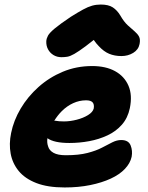

<svg xmlns="http://www.w3.org/2000/svg" viewBox="-20 -816 651 846"><path d="M265 10Q190 10 140 -9.5Q90 -29 62.5 -62.5Q35 -96 27 -139Q19 -182 29 -230Q40 -285 71 -337.5Q102 -390 149.5 -432.5Q197 -475 257 -500Q317 -525 386 -525Q446 -525 487 -502.5Q528 -480 546 -438.5Q564 -397 552 -339Q543 -296 517 -266.5Q491 -237 453.5 -219.5Q416 -202 373 -194Q330 -186 286 -186Q218 -186 189 -207Q186 -188 192 -171Q197 -153 216 -142.5Q235 -132 270 -132Q327 -132 365.5 -142Q404 -152 429.5 -165.5Q455 -179 475 -189Q495 -199 514 -199Q546 -199 555.5 -175.5Q565 -152 560 -125Q554 -97 530.5 -72Q507 -47 468 -29Q429 -11 377.5 -0.5Q326 10 265 10ZM219 -284Q221 -284 224 -284Q238 -281 262 -281Q289 -281 318 -288.5Q347 -296 368 -309Q389 -322 393 -338Q396 -356 388 -365Q380 -374 359 -374Q330 -374 302.5 -361.5Q275 -349 252 -326Q234 -308 219 -284ZM251 -564Q231 -564 215.5 -573.5Q200 -583 191.5 -599Q183 -615 184 -635Q185 -647 191.5 -659Q198 -671 220.5 -690Q243 -709 292 -742Q324 -762 346 -774Q368 -786 386 -791Q404 -796 424 -796Q458 -796 477 -783.5Q496 -771 510 -748Q526 -720 543 -704.5Q560 -689 573 -678Q586 -667 592.5 -655Q599 -643 595 -622Q590 -597 567 -583Q544 -569 515 -569Q485 -569 461 -579Q437 -589 415 -613Q404 -624 393 -640Q372 -623 357 -612Q326 -589 307.5 -578.5Q289 -568 276.5 -566Q264 -564 251 -564Z"/></svg>

Font: Shantell Sans Light ExtraBold
Style: Italic
Weight: 800
Italic angle: -11°
Version: Version 1.008;[ac192a2d6]